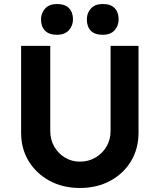

<svg xmlns="http://www.w3.org/2000/svg" viewBox="-20 -929 795 955"><path d="M377 6Q293 6 227 -29.5Q161 -65 123 -127Q85 -189 85 -269V-701H230V-278Q230 -234 250 -199.5Q270 -165 303.5 -145Q337 -125 377 -125Q420 -125 454.5 -145Q489 -165 509.5 -199.5Q530 -234 530 -278V-701H669V-269Q669 -189 631.5 -127Q594 -65 528 -29.5Q462 6 377 6ZM491 -756Q451 -756 431.5 -776.5Q412 -797 412 -833Q412 -864 432 -886.5Q452 -909 491 -909Q531 -909 550.5 -888.5Q570 -868 570 -833Q570 -801 550 -778.5Q530 -756 491 -756ZM263 -756Q224 -756 204 -776.5Q184 -797 184 -833Q184 -864 204.5 -886.5Q225 -909 263 -909Q303 -909 323 -888.5Q343 -868 343 -833Q343 -801 322.5 -778.5Q302 -756 263 -756Z"/></svg>

Font: Lexend SemiBold
Style: Regular
Weight: 600
Designer: Bonnie Shaver-Troup, Thomas Jockin
Foundry: Lexend
Version: Version 1.005; ttfautohint (v1.8.3)